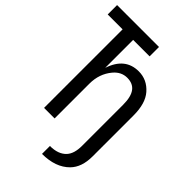

<svg xmlns="http://www.w3.org/2000/svg" viewBox="-272 -831 1131 1131"><g transform="rotate(45 293.0 -265.5)"><path d="M126.5 0V-654.3H2.4V-732.4H351.6V-654.3H214.4V-421.4Q255.9 -546.9 369.1 -546.9Q438.5 -546.9 486.3 -492.2Q530.8 -441.4 530.8 -341.3V0Q530.8 90.3 482.9 138.7Q421.9 200.2 309.6 200.2V134.3Q378.9 134.3 413.6 96.7Q442.9 64.9 442.9 0V-341.3Q442.9 -410.2 418 -441.9Q394.5 -472.2 347.7 -472.2Q298.3 -472.2 263.2 -430.2Q214.4 -372.1 214.4 -289.1V0Z"/></g></svg>

Font: Consola Mono
Style: Book
Weight: 400
Monospace: yes
Designer: Wojciech Kalinowski "wmk69" (wmk69@o2.pl)
Foundry: Wojciech Kalinowski "wmk69" (wmk69@o2.pl)
Version: Version 2.1.0